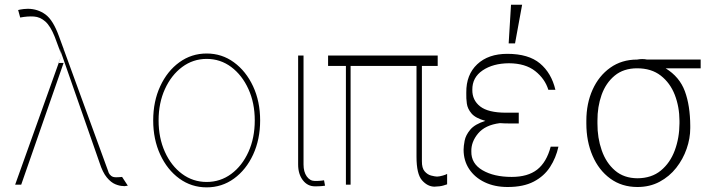

<svg xmlns="http://www.w3.org/2000/svg" viewBox="-20 -780 3033 811"><path d="M500 5.7Q485.4 5.7 467.2 -1.8Q448.9 -9.2 431.3 -30.4Q413.7 -51.5 400.6 -92.3L240.8 -550.1L239.7 -547.6L240.1 -546.9L239.7 -547.6L228 -514.2H248.6L69.6 0H44L228 -514.2H227.3L239.7 -547.9L211.6 -623.6Q193.2 -670.1 171.3 -689.3Q149.5 -708.5 123.4 -710.2Q97.3 -712 65.3 -706L56.8 -737.2Q52.2 -736.9 65.9 -739.7Q79.5 -742.5 98 -742.9Q139.2 -742.5 171.5 -719.3Q203.8 -696 228.7 -627.8L248.9 -572.8L252.8 -583.8L248.9 -572.4L437.5 -55.4Q436.8 -56.5 439.3 -50.1Q441.8 -43.7 449.4 -37.3Q457 -30.9 471.6 -31.2Q475.9 -30.9 485.8 -31.8Q495.7 -32.7 495.7 -32.7L519.9 4.3Q508.2 6.4 505 6.4Q501.8 6.4 500 5.7ZM240.8 -550.4 231.5 -576.7 239.7 -547.9ZM240.8 -550.4V-550.1L248.9 -572.4V-572.8ZM239.7 -547.9V-547.6Z M853 11.4Q788.7 11.4 737.6 -25.7Q686.4 -62.9 656.8 -127Q627.1 -191.1 627.1 -271.3Q627.1 -351.9 656.8 -415.8Q686.4 -479.8 737.6 -516.9Q788.7 -554 853 -554Q917.3 -554 968.2 -516.7Q1019.2 -479.4 1049 -415.5Q1078.8 -351.6 1078.8 -271.3Q1078.8 -191.1 1049.2 -127Q1019.5 -62.9 968.4 -25.7Q917.3 11.4 853 11.4ZM853 -11.4Q910.9 -11.4 956.9 -45.5Q1002.8 -79.5 1029.5 -138.5Q1056.1 -197.4 1056.1 -271.3Q1056.1 -345.2 1029.3 -403.9Q1002.5 -462.7 956.7 -497Q910.9 -531.2 853 -531.2Q795.5 -531.2 749.5 -497Q703.5 -462.7 676.7 -403.9Q649.9 -345.2 649.9 -271.3Q649.9 -197.4 676.5 -138.5Q703.1 -79.5 749.1 -45.5Q795.1 -11.4 853 -11.4Z M1239.3 -545.5H1262.1V-85.2Q1262.1 -54 1275.7 -34.8Q1289.4 -15.6 1310.4 -15.6Q1327.8 -15.6 1337.7 -16.9Q1347.7 -18.1 1348.7 -18.5L1353 4.3Q1351.6 4.6 1340.4 5.9Q1329.2 7.1 1310.4 7.1Q1279.1 7.1 1259.2 -18.8Q1239.3 -44.7 1239.3 -85.2Z M1828.8 -545.5V-501.4H1762.1V-99.4Q1761.7 -70 1773.8 -56.1Q1785.9 -42.3 1801.3 -38.4Q1816.8 -34.4 1826 -34.1Q1836.6 -34.4 1850.3 -38.4Q1864 -42.3 1868.6 -45.5V-1.4Q1866.1 -0.4 1852.5 3.7Q1838.8 7.8 1814.6 8.5Q1785.5 7.8 1762.4 -18.6Q1739.3 -45.1 1739.3 -117.9V-501.4H1460.9V0H1441.1V-501.4H1365.8V-545.5Z M2171.2 -258.5H2132.8Q2110.8 -258.5 2091.6 -259.9Q2029.5 -252.1 1999.6 -216.4Q1969.8 -180.8 1970.9 -140.6Q1969.8 -89.1 2018.1 -60.9Q2066.4 -32.7 2141.3 -32.7Q2209.5 -32.7 2249.1 -63.7Q2288.7 -94.8 2306.1 -160.5H2338.8Q2328.5 -113.3 2303.4 -74.6Q2278.4 -35.9 2234.7 -13Q2191.1 9.9 2124.3 9.9Q2069.2 9.9 2027.2 -10.3Q1985.1 -30.5 1961.6 -66.1Q1938.2 -101.6 1938.2 -147.7Q1938.2 -162.3 1942.6 -185.7Q1947.1 -209.2 1966.3 -232.2Q1985.4 -255.3 2030.2 -269.5Q1988.6 -280.9 1971.8 -300.6Q1954.9 -320.3 1951.9 -342.7Q1948.9 -365.1 1949.6 -384.6Q1949.6 -387.8 1949.6 -389.2Q1948.9 -464.5 1995.7 -508.5Q2042.6 -552.6 2122.9 -552.6Q2212.4 -552.6 2260.8 -512.1Q2309.3 -471.6 2326 -400.6H2296.2Q2282 -447.1 2240.6 -479.8Q2199.2 -512.4 2130 -512.8Q2062.5 -512.4 2018.5 -482.6Q1974.4 -452.8 1975.1 -400.6Q1974.4 -356.9 2008.3 -330.4Q2042.3 -304 2117.2 -304H2171.2ZM2128.6 -596.6 2138.5 -759.9H2185.4L2155.5 -596.6Z M2456.7 -258.5V-269.9Q2456.7 -342.7 2483.1 -401.3Q2509.6 -459.9 2557.9 -494.1Q2606.2 -528.4 2671.2 -528.4Q2693.9 -532.7 2713.4 -528.4H2939.6V-491.5H2791.5Q2850.5 -455.3 2872.9 -394.5Q2895.2 -333.8 2895.6 -248.6V-238.6Q2895.6 -195.3 2880.3 -151.5Q2865.1 -107.6 2836.3 -71Q2807.5 -34.4 2766.2 -12.3Q2724.8 9.9 2672.6 9.9Q2606.5 9.9 2557.9 -25.6Q2509.2 -61.1 2483 -122Q2456.7 -182.9 2456.7 -258.5ZM2503.6 -269.9V-258.5Q2503.2 -197.8 2521.7 -144.9Q2540.1 -92 2577.8 -59.7Q2615.4 -27.3 2672.6 -27Q2732.2 -27.3 2771.5 -59.7Q2810.7 -92 2830.3 -144.9Q2849.8 -197.8 2850.1 -258.5V-269.9Q2849.8 -328.8 2830.3 -379.3Q2810.7 -429.7 2771.1 -460.6Q2731.5 -491.5 2671.2 -491.5Q2614 -491.5 2576.5 -460.6Q2539.1 -429.7 2521.1 -379.3Q2503.2 -328.8 2503.6 -269.9Z"/></svg>

Font: Inter Thin BETA
Style: Regular
Weight: 100
Designer: Rasmus Andersson
Foundry: rsms
Version: Version 3.011;git-f93a4a705